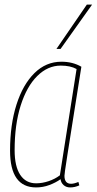

<svg xmlns="http://www.w3.org/2000/svg" viewBox="-20 -810 423 840"><path d="M287 10Q270 10 258.5 0Q247 -10 245 -26Q224 -11 196 -0.5Q168 10 138 10Q24 10 24 -151Q24 -264 52 -352Q80 -440 130.5 -490Q181 -540 249 -540Q298 -540 336 -518Q312 -368 297.5 -275.5Q283 -183 275 -133Q267 -83 264.5 -63.5Q262 -44 262 -41Q262 -6 291 -6Q304 -6 323 -14L327 1Q307 10 287 10ZM242 -43 315 -508Q288 -523 246 -523Q189 -523 143 -477.5Q97 -432 70.5 -348.5Q44 -265 44 -153Q44 -82 68.5 -45Q93 -8 138 -8Q165 -8 193 -17.5Q221 -27 242 -43ZM227 -596 360 -790H383L245 -596Z"/></svg>

Font: Georama SemiCondensed Thin
Style: Italic
Weight: 100
Width: 4
Italic angle: -9°
Designer: Jean-Baptiste Levee
Foundry: Production Type
Version: Version 1.000